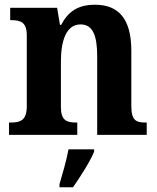

<svg xmlns="http://www.w3.org/2000/svg" viewBox="-20 -569 663 810"><path d="M18 0H306V-52H302C261 -52 237 -61 237 -117V-310C237 -392 257 -466 320 -466C373 -466 390 -416 390 -331V0H599V-52H595C553 -52 534 -61 534 -123V-355C534 -490 480 -549 381 -549C307 -549 267 -519 238 -464H233L221 -536H23V-484H27C68 -484 93 -475 93 -419V-121C93 -61 66 -52 24 -52H18ZM231 208V221H288C318 178 360 113 377 71V61H269C261 106 243 167 231 208Z"/></svg>

Font: Noto Serif Hebrew SemiCondensed
Style: Bold
Weight: 700
Width: 4
Designer: Monotype Design Team
Foundry: Monotype Imaging Inc.
Version: Version 2.004